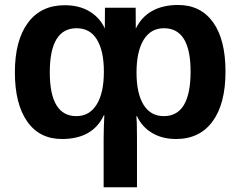

<svg xmlns="http://www.w3.org/2000/svg" viewBox="-20 -560 994 787"><path d="M904.3 -266.6Q904.3 -134.3 851.3 -62.3Q798.3 9.8 701.7 9.8Q645 9.8 603.3 -15.1Q561.5 -40 541.5 -84H539.1Q540 -75.2 540.8 -53.7Q541.5 -32.2 541.5 4.9V207.5H404.8V7.8Q404.8 -15.1 405.8 -44.2Q406.7 -73.2 407.7 -87.9H405.8Q360.4 9.8 233.9 9.8Q141.6 9.8 91.3 -62.3Q41 -134.3 41 -263.7Q41 -394.5 94.5 -466.6Q147.9 -538.6 245.1 -538.6Q304.7 -538.6 346.7 -513.4Q388.7 -488.3 409.7 -443.4L410.2 -528.3H536.1L536.6 -442.4Q558.6 -489.3 602.5 -514.4Q646.5 -539.6 710.4 -539.6Q802.2 -539.6 853.3 -468.8Q904.3 -397.9 904.3 -266.6ZM405.8 -266.6Q405.8 -351.1 377.4 -397.7Q349.1 -444.3 293.9 -444.3Q184.1 -444.3 184.1 -263.7Q184.1 -84 293 -84Q346.7 -84 376.2 -131.6Q405.8 -179.2 405.8 -266.6ZM761.2 -266.6Q761.2 -444.3 652.3 -444.3Q597.7 -444.3 568.6 -396.5Q539.6 -348.6 539.6 -262.7Q539.6 -177.2 568.4 -130.6Q597.2 -84 651.4 -84Q761.2 -84 761.2 -266.6Z"/></svg>

Font: Arimo
Style: Bold
Weight: 700
Designer: Steve Matteson
Foundry: Monotype Imaging Inc.
Version: Version 1.33